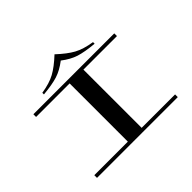

<svg xmlns="http://www.w3.org/2000/svg" viewBox="-164 -1014 1259 1259"><g transform="rotate(-45 465.0 -385.0)"><path d="M529 0H401V-590H529ZM839 -25V0H507V-25ZM423 0H90V-25H423ZM90 -565V-590H428V-565ZM840 -590V-565H507V-590ZM466 -770Q405 -713 356.5 -686.5Q308 -660 231 -648V-633Q316 -641 365 -656.5Q414 -672 466 -712ZM466 -770V-712Q518 -672 567 -656.5Q616 -641 701 -633V-648Q624 -660 575.5 -686.5Q527 -713 466 -770Z"/></g></svg>

Font: Solide Mirage
Style: Mono
Weight: 400
Width: 6
Designer: Jérémy Landes
Foundry: Velvetyne Type Foundry
Version: Version 1.1